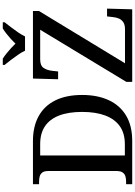

<svg xmlns="http://www.w3.org/2000/svg" viewBox="185 -1156 971 1381"><g transform="rotate(-90 670.5 -465.5)"><path d="M36 0V-44H55Q76 -44 93 -49Q110 -54 120.5 -69Q131 -84 131 -115V-603Q131 -633 120 -647Q109 -661 92 -665.5Q75 -670 55 -670H36V-714H347Q451 -714 525.5 -673Q600 -632 639 -553Q678 -474 678 -360Q678 -251 641 -170Q604 -89 530.5 -44.5Q457 0 347 0ZM324 -53Q402 -53 453 -89Q504 -125 530 -193.5Q556 -262 556 -360Q556 -459 530 -526Q504 -593 453 -627.5Q402 -662 325 -662H243V-53ZM772 0V-42L1147 -662H934Q889 -662 872.5 -637.5Q856 -613 852 -578L847 -533H791L796 -714H1282V-671L906 -52H1151Q1183 -52 1201 -64Q1219 -76 1227.5 -95.5Q1236 -115 1238 -138L1243 -181H1299L1294 0ZM996 -771Q986 -794 967.5 -820.5Q949 -847 929.5 -873Q910 -899 894 -918V-931H939Q957 -920 976 -904.5Q995 -889 1013.5 -872.5Q1032 -856 1047 -840Q1062 -856 1080.5 -872.5Q1099 -889 1118.5 -904.5Q1138 -920 1156 -931H1201V-918Q1186 -899 1166 -873Q1146 -847 1128 -820.5Q1110 -794 1099 -771Z"/></g></svg>

Font: ET Text
Style: Regular
Weight: 470
Designer: Monotype Design Team
Foundry: Monotype Imaging Inc.
Version: Version 2.009